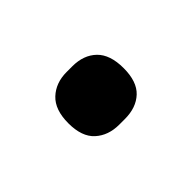

<svg xmlns="http://www.w3.org/2000/svg" viewBox="-39 -208 312 312"><g transform="rotate(45 117.0 -52.5)"><path d="M117 11Q86 11 71 -5Q56 -21 56 -46V-59Q56 -85 71 -100.5Q86 -116 117 -116Q148 -116 162.5 -100.5Q177 -85 177 -59V-46Q177 -21 162.5 -5Q148 11 117 11Z"/></g></svg>

Font: Sofia Sans Semi Condensed Medium
Style: Regular
Weight: 500
Designer: Botio Nikoltchev, Ani Petrova
Foundry: lettersoup
Version: Version 4.100